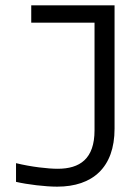

<svg xmlns="http://www.w3.org/2000/svg" viewBox="-20 -690 516 719"><path d="M196 -58C160 -58 97 -65 40 -79V-9C83 1 150 9 194 9C327 9 409 -63 409 -208V-670H97V-605H334V-202C334 -95 279 -58 196 -58Z"/></svg>

Font: LT Wave Alt Light
Style: Regular
Weight: 300
Designer: Daniel Lyons
Version: Version 2.5 (Glyphs App)